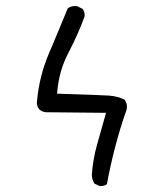

<svg xmlns="http://www.w3.org/2000/svg" viewBox="-20 -634 540 641"><path d="M315.4 -12.7Q328.6 -12.7 336.9 -19Q361.3 -150.9 402.8 -268.6Q403.8 -272.9 403.8 -276.9Q403.8 -290.5 396 -301.3Q372.6 -313 342.8 -314.9Q313 -316.9 170.4 -321.3L171.4 -330.1Q177.2 -397.9 208.7 -458.3Q240.2 -518.6 262.2 -578.1Q262.7 -580.1 262.7 -582Q262.7 -595.7 255.4 -604.5L237.8 -613.3Q233.9 -613.8 230 -613.8Q216.8 -613.8 206.1 -606Q175.3 -530.8 143.6 -456.1Q111.8 -381.8 104 -300.8Q103 -294.9 103 -292Q103 -278.3 111.3 -268.6Q120.6 -260.7 133.3 -259.3L334 -257.3L303.7 -149.9Q290.5 -103 286.6 -51.3Q286.6 -34.2 295.4 -21L312 -13.2Q314 -12.7 315.4 -12.7Z"/></svg>

Font: NaikaiFont
Style: Light
Weight: 300
Version: Version 1.89